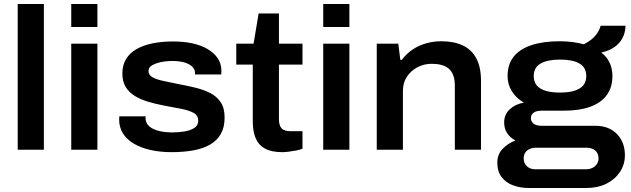

<svg xmlns="http://www.w3.org/2000/svg" viewBox="-20 -744 3134 954"><path d="M68 0V-724H198V0Z M334 -610V-724H464V-610ZM334 0V-527H464V0Z M833 12Q775 12 727 1Q679 -10 644.5 -30.5Q610 -51 591 -81Q572 -111 572 -150Q572 -155 572.5 -159Q573 -163 573 -166H704Q704 -164 703.5 -161.5Q703 -159 703 -157Q704 -131 722.5 -115.5Q741 -100 771.5 -93Q802 -86 836 -86Q868 -86 897.5 -91Q927 -96 946 -108.5Q965 -121 965 -144Q965 -170 943 -182.5Q921 -195 882 -203Q843 -211 792 -220Q751 -228 714.5 -239Q678 -250 649.5 -267.5Q621 -285 604.5 -312Q588 -339 588 -379Q588 -420 606 -450Q624 -480 657.5 -499.5Q691 -519 737.5 -528.5Q784 -538 840 -538Q893 -538 936.5 -528.5Q980 -519 1012 -500Q1044 -481 1062 -454Q1080 -427 1080 -393Q1080 -387 1080 -382Q1080 -377 1079 -374H949V-380Q949 -400 934.5 -413.5Q920 -427 895 -434Q870 -441 837 -441Q819 -441 798 -438.5Q777 -436 759 -430Q741 -424 729.5 -415Q718 -406 718 -391Q718 -371 738 -360Q758 -349 791 -342Q824 -335 863 -327Q906 -319 948 -309Q990 -299 1023 -282.5Q1056 -266 1076 -237Q1096 -208 1096 -160Q1096 -112 1077.5 -79Q1059 -46 1024.5 -26Q990 -6 941.5 3Q893 12 833 12Z M1382 12Q1328 12 1296 -6Q1264 -24 1250 -58Q1236 -92 1236 -140V-423H1154V-527H1240L1265 -677H1366V-527H1483V-423H1366V-151Q1366 -122 1378.5 -107Q1391 -92 1425 -92H1483V-5Q1471 0 1453 3.5Q1435 7 1416 9.5Q1397 12 1382 12Z M1586 -610V-724H1716V-610ZM1586 0V-527H1716V0Z M1852 0V-527H1959L1969 -447H1977Q2000 -478 2031 -498.5Q2062 -519 2098.5 -529Q2135 -539 2173 -539Q2235 -539 2279 -518.5Q2323 -498 2346.5 -454.5Q2370 -411 2370 -341V0H2240V-318Q2240 -349 2232 -370Q2224 -391 2209 -403.5Q2194 -416 2172.5 -421.5Q2151 -427 2125 -427Q2087 -427 2054.5 -410Q2022 -393 2002 -363Q1982 -333 1982 -293V0Z M2605 190Q2565 190 2529.5 177Q2494 164 2472.5 136Q2451 108 2451 64Q2451 23 2477.5 -4.5Q2504 -32 2541 -46Q2514 -60 2499.5 -83Q2485 -106 2485 -136Q2485 -175 2513 -201Q2541 -227 2583 -234Q2544 -257 2523 -291Q2502 -325 2502 -366Q2502 -424 2532 -462Q2562 -500 2620 -519.5Q2678 -539 2762 -539Q2795 -539 2825 -535Q2855 -531 2881 -524Q2922 -545 2941.5 -571Q2961 -597 2964 -616H3088Q3087 -581 3072.5 -554Q3058 -527 3031.5 -509Q3005 -491 2968 -483Q2995 -462 3009 -432.5Q3023 -403 3023 -366Q3023 -311 2995.5 -272.5Q2968 -234 2914 -214Q2860 -194 2780 -194H2670Q2645 -194 2631.5 -184Q2618 -174 2618 -157Q2618 -141 2631 -130Q2644 -119 2671 -119H2938Q3006 -119 3045.5 -78Q3085 -37 3085 27Q3085 74 3060 111Q3035 148 2992.5 169Q2950 190 2896 190ZM2639 97H2892Q2909 97 2923 90.5Q2937 84 2945.5 71.5Q2954 59 2954 43Q2954 17 2937 3.5Q2920 -10 2896 -10H2642Q2616 -10 2599 4Q2582 18 2582 43Q2582 67 2598 82Q2614 97 2639 97ZM2763 -284Q2825 -284 2859 -304Q2893 -324 2893 -366Q2893 -409 2859 -428.5Q2825 -448 2763 -448Q2701 -448 2666.5 -428.5Q2632 -409 2632 -366Q2632 -337 2647.5 -319Q2663 -301 2692 -292.5Q2721 -284 2763 -284Z"/></svg>

Font: Archivo SemiBold SemiExpanded
Style: Regular
Weight: 600
Width: 6
Version: Version 2.001